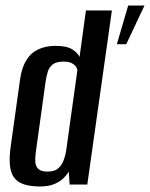

<svg xmlns="http://www.w3.org/2000/svg" viewBox="-20 -668 543 695"><path d="M125 7Q91 7 67.5 -0.5Q44 -8 31.5 -24.5Q19 -41 16 -69.5Q13 -98 19 -140L53 -383Q59 -424 75.5 -450.5Q92 -477 119 -489.5Q146 -502 181 -502Q221 -502 240.5 -490Q260 -478 268 -462L291 -630H385L296 0H232L229 -47Q223 -36 210.5 -23.5Q198 -11 177 -2Q156 7 125 7ZM152 -47Q173 -47 185 -54.5Q197 -62 204 -74.5Q211 -87 215 -102Q219 -117 221 -133Q231 -204 240.5 -273.5Q250 -343 260 -413Q260 -419 255 -426.5Q250 -434 239.5 -439.5Q229 -445 210 -445Q184 -445 171 -435Q158 -425 153 -408.5Q148 -392 145 -372L110 -120Q108 -105 107.5 -92Q107 -79 110.5 -69Q114 -59 123.5 -53Q133 -47 152 -47ZM403 -508 444 -648H503L437 -508Z"/></svg>

Font: Alumni Sans SemiBold
Style: Italic
Weight: 600
Italic angle: -8°
Version: Version 1.016